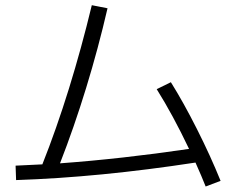

<svg xmlns="http://www.w3.org/2000/svg" viewBox="-20 -716 904 728"><path d="M140.6 -92.8Q193.8 -226.6 241.5 -380.4Q289.1 -534.2 328.1 -696.3L387.7 -684.6Q352.5 -532.2 306.6 -382.6Q260.7 -232.9 207.5 -96.7Q441.4 -113.8 696.8 -151.4Q635.7 -279.8 574.2 -377.9L627.9 -404.3Q675.8 -327.6 726.8 -226.6Q777.8 -125.5 816.4 -30.3L759.8 -8.8Q746.1 -43.9 721.2 -99.6Q355.5 -43.5 41 -33.2L39.1 -87.9Z"/></svg>

Font: Pretendard GOV Light
Style: Regular
Weight: 300
Designer: Base glyphs from Inter by Rasmus Andersson; Hangeul glyphs from Noto Sans CJK(Source Han Sans) by Jang Soo-young and Kan
Foundry: Kil Hyung-jin
Version: Version 1.309